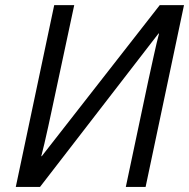

<svg xmlns="http://www.w3.org/2000/svg" viewBox="-20 -734 743 754"><path d="M42 0 192.9 -713.9H271.5L183.1 -300.3Q177.2 -272 169.4 -236.8Q161.6 -201.7 154.3 -169.9Q147 -138.2 142.1 -120.6H144L607.4 -713.9H702.6L551.8 0H474.1L562 -415.5Q572.8 -463.9 584.2 -516.6Q595.7 -569.3 604.5 -602.1L602.5 -602.5L137.2 0Z"/></svg>

Font: Open Sans
Style: Italic
Weight: 400
Italic angle: -12°
Designer: Monotype Design Team
Foundry: Monotype Imaging Inc.
Version: Version 3.000; ttfautohint (v1.8.4)